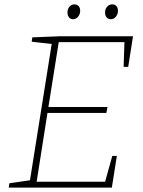

<svg xmlns="http://www.w3.org/2000/svg" viewBox="-20 -859 655 879"><path d="M494 -145H515L492 0H20L23 -20L126 -35L116 -26L218 -666L224 -657L125 -668L128 -688L254 -693H589L567 -553H546L550 -674L559 -666H240L250 -673L200 -359L194 -369H472L467 -342H190L199 -353L147 -22L140 -27H470L459 -19ZM314 -771Q303 -771 296 -779.5Q289 -788 289 -802Q289 -818 298 -828.5Q307 -839 321 -839Q333 -839 340 -831Q347 -823 347 -809Q347 -794 337.5 -782.5Q328 -771 314 -771ZM487 -771Q475 -771 468 -779.5Q461 -788 461 -802Q461 -818 470.5 -828.5Q480 -839 494 -839Q506 -839 513 -831Q520 -823 520 -809Q520 -794 510.5 -782.5Q501 -771 487 -771Z"/></svg>

Font: Bitter Thin ExtraLight
Style: Italic
Weight: 250
Italic angle: -9°
Version: Version 2.002